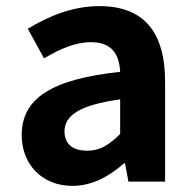

<svg xmlns="http://www.w3.org/2000/svg" viewBox="-20 -594 631 628"><path d="M217 14C281 14 337 -17 386 -60H389L400 0H520V-327C520 -492 448 -574 305 -574C217 -574 139 -541 71 -500L124 -403C176 -434 226 -456 278 -456C347 -456 370 -415 373 -359C148 -335 51 -272 51 -152C51 -57 117 14 217 14ZM265 -101C222 -101 191 -120 191 -164C191 -215 237 -250 373 -269V-156C338 -121 308 -101 265 -101Z"/></svg>

Font: Spoqa Han Sans Neo Bold
Style: Bold
Weight: 700
Designer: [Spoqa Han Sans Neo] Dong-huui Kim  Younghwa Kang  Yujin Lee  [Noto Sans] Ryoko NISHIZUKA  (kana & ideographs); Paul D. 
Foundry: Spoqa (http://www.spoqa-han-sans.com)
Version: Version 1.100;hotconv 1.0.109;makeotfexe 2.5.65596